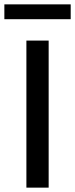

<svg xmlns="http://www.w3.org/2000/svg" viewBox="-40 -860 344 880"><path d="M284 -772H-20V-840H284ZM183 0H81V-674H183Z"/></svg>

Font: Hind Guntur Medium
Style: Regular
Weight: 500
Designer: Manushi Parikh, Hitesh Malaviya
Foundry: Indian Type Foundry
Version: Version 1.000;PS 1.0;hotconv 1.0.86;makeotf.lib2.5.63406; tt